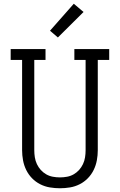

<svg xmlns="http://www.w3.org/2000/svg" viewBox="-20 -997 640 1025"><path d="M300 8Q273 8 246 3.5Q219 -1 194.5 -13.5Q170 -26 151 -45.5Q132 -65 120 -89.5Q108 -114 103 -141Q98 -168 98 -195V-677H37V-735H223V-677H163V-195Q163 -176 166 -157Q169 -138 177 -121Q185 -104 197.5 -90Q210 -76 226.5 -66.5Q243 -57 262 -53.5Q281 -50 300 -50Q319 -50 338 -53.5Q357 -57 373.5 -66.5Q390 -76 402.5 -90Q415 -104 423 -121Q431 -138 434 -157Q437 -176 437 -195V-677H377V-735H563V-677H502V-195Q502 -168 497 -141Q492 -114 480 -89.5Q468 -65 449 -45.5Q430 -26 405.5 -13.5Q381 -1 354 3.5Q327 8 300 8ZM289 -797 247 -833 374 -977 426 -933Z"/></svg>

Font: Iosevka Curly Slab LtEx
Style: Regular
Weight: 300
Width: 7
Monospace: yes
Designer: Belleve Invis
Foundry: Belleve Invis
Version: Version 11.1.0; ttfautohint (v1.8.3)